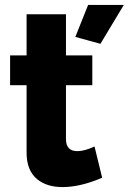

<svg xmlns="http://www.w3.org/2000/svg" viewBox="-20 -750 523 780"><path d="M338 -730 286 -600 388 -572 483 -730ZM294 -136Q248 -136 248 -185V-404H355V-525H248V-692H88V-525H21V-404H88V-130Q88 -57 131 -22Q170 10 234 10Q307 10 395 -28L364 -155Q324 -136 294 -136Z"/></svg>

Font: RT Raleway ExtraBold
Style: Regular
Weight: 400
Designer: Matt McInerney, Pablo Impallari, Rodrigo Fuenzalida — Edited by Milan Moffatt in April 2016
Foundry: Matt McInerney, Pablo Impallari, Rodrigo Fuenzalida — Edited by Milan Moffatt in April 2016
Version: Version 3.001